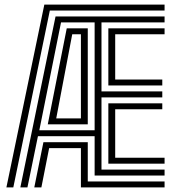

<svg xmlns="http://www.w3.org/2000/svg" viewBox="-20 -820 768 840"><path d="M8 0 174 -800H700V-774H198L38.2 0ZM69 0 223 -748H700V-722H424V-420H690V-394H424V-78H700V-52H394V-224H146L100 0ZM130 0 170 -198H364V-26H700V0H334V-172H195L161 0ZM152 -250H394V-722H247ZM189 -276 272 -696H364V-276ZM226 -302H334V-670H296ZM454 -446V-696H700V-670H484V-472H690V-446ZM454 -104V-368H690V-342H484V-130H700V-104Z"/></svg>

Font: Big Shoulders Inline Text Thin Black
Style: Regular
Weight: 900
Version: Version 2.002